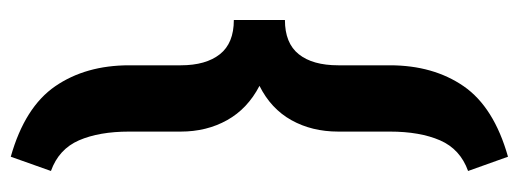

<svg xmlns="http://www.w3.org/2000/svg" viewBox="-334 -486 996 369"><g transform="rotate(90 164.5 -302.0)"><path d="M309.1 98.6 281.7 175.8Q186.5 148.9 146.2 90.3Q106 31.7 106 -51.8V-150.9Q106 -199.2 84.7 -226.1Q63.5 -252.9 19 -252.9V-351.1Q63.5 -351.1 84.7 -377.7Q106 -404.3 106 -453.6V-552.7Q106 -636.2 146.2 -694.6Q186.5 -752.9 281.7 -779.8L309.1 -703.1Q267.1 -688 250.2 -649.2Q233.4 -610.4 233.4 -552.7V-453.6Q233.4 -402.8 211.4 -363.5Q189.5 -324.2 145.5 -302.2Q189.5 -279.3 211.4 -240Q233.4 -200.7 233.4 -150.9V-51.8Q233.4 5.9 250.2 44.7Q267.1 83.5 309.1 98.6Z"/></g></svg>

Font: Battambang
Style: Bold
Weight: 700
Designer: Danh Hong
Version: Version 8.002; ttfautohint (v1.8.3)